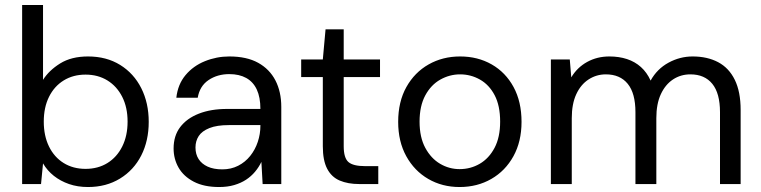

<svg xmlns="http://www.w3.org/2000/svg" viewBox="-20 -740 3058 772"><path d="M334 12Q292 12 257.5 0Q223 -12 196.5 -33Q170 -54 153 -83L145 0H69V-720H153V-419Q177 -457 222 -485Q267 -513 334 -513Q408 -513 463 -479Q518 -445 548 -385.5Q578 -326 578 -250Q578 -174 548 -115Q518 -56 462.5 -22Q407 12 334 12ZM324 -61Q374 -61 412 -84.5Q450 -108 471.5 -151Q493 -194 493 -251Q493 -308 471.5 -350.5Q450 -393 412 -416.5Q374 -440 324 -440Q274 -440 236 -416.5Q198 -393 177 -350.5Q156 -308 156 -251Q156 -194 177 -151Q198 -108 236 -84.5Q274 -61 324 -61Z M861 12Q800 12 759 -9.5Q718 -31 698 -66Q678 -101 678 -143Q678 -194 704.5 -229Q731 -264 779.5 -283Q828 -302 893 -302H1027Q1027 -349 1012.5 -380Q998 -411 970 -426.5Q942 -442 902 -442Q854 -442 818.5 -418Q783 -394 775 -347H689Q695 -401 726 -438Q757 -475 804 -494Q851 -513 902 -513Q972 -513 1018 -487.5Q1064 -462 1087.5 -416.5Q1111 -371 1111 -310V0H1036L1031 -89Q1021 -68 1005.5 -49.5Q990 -31 969.5 -17.5Q949 -4 922 4Q895 12 861 12ZM874 -59Q909 -59 937.5 -73.5Q966 -88 986 -113Q1006 -138 1016.5 -169.5Q1027 -201 1027 -234V-237H900Q852 -237 822 -225Q792 -213 779 -193Q766 -173 766 -147Q766 -120 778.5 -100.5Q791 -81 815 -70Q839 -59 874 -59Z M1424 0Q1379 0 1346 -14Q1313 -28 1295.5 -61.5Q1278 -95 1278 -152V-430H1191V-501H1278L1289 -622H1362V-501H1508V-430H1362V-152Q1362 -105 1381 -88.5Q1400 -72 1448 -72H1501V0Z M1828 12Q1758 12 1702 -20.5Q1646 -53 1613.5 -112Q1581 -171 1581 -250Q1581 -331 1614 -390Q1647 -449 1703.5 -481Q1760 -513 1830 -513Q1901 -513 1957 -481Q2013 -449 2045 -390Q2077 -331 2077 -250Q2077 -171 2044.5 -112Q2012 -53 1955.5 -20.5Q1899 12 1828 12ZM1828 -60Q1872 -60 1909 -81.5Q1946 -103 1968.5 -145.5Q1991 -188 1991 -251Q1991 -315 1969 -357Q1947 -399 1910 -420Q1873 -441 1830 -441Q1788 -441 1750.5 -420Q1713 -399 1690 -356.5Q1667 -314 1667 -251Q1667 -188 1690 -145.5Q1713 -103 1749.5 -81.5Q1786 -60 1828 -60Z M2195 0V-501H2271L2277 -429Q2301 -469 2341 -491Q2381 -513 2430 -513Q2469 -513 2501 -502.5Q2533 -492 2557 -470.5Q2581 -449 2596 -416Q2622 -463 2668 -488Q2714 -513 2765 -513Q2824 -513 2867.5 -490Q2911 -467 2934.5 -419Q2958 -371 2958 -298V0H2875V-289Q2875 -365 2844 -403Q2813 -441 2756 -441Q2717 -441 2686 -420.5Q2655 -400 2637 -361Q2619 -322 2619 -265V0H2535V-289Q2535 -365 2504 -403Q2473 -441 2416 -441Q2378 -441 2346.5 -420.5Q2315 -400 2297 -361Q2279 -322 2279 -265V0Z"/></svg>

Font: DM Sans 17pt
Style: Regular
Weight: 400
Version: Version 4.004;gftools[0.9.30]